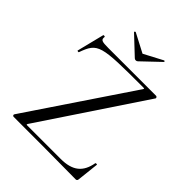

<svg xmlns="http://www.w3.org/2000/svg" viewBox="-222 -914 1038 1038"><g transform="rotate(45 297.5 -394.5)"><path d="M301 -687C307 -681 318 -681 324 -687L426 -784C430 -787 424 -793 421 -791L313 -734L204 -791C202 -792 195 -786 198 -784ZM55 -13C51 -8 55 0 61 0C209 0 391 0 539 2C545 2 549 -4 549 -8L563 -135C563 -138 552 -138 551 -135C537 -55 492 -19 402 -19H148C140 -19 139 -20 143 -27L533 -612C537 -616 532 -625 526 -625H161C110 -625 101 -629 104 -653C105 -656 94 -658 92 -655L53 -499C51 -496 63 -493 64 -497C103 -605 120 -608 445 -608C454 -608 454 -607 450 -600Z"/></g></svg>

Font: Cormorant SC
Style: Regular
Weight: 400
Designer: Christian Thalmann (Catharsis Fonts)
Version: Version 1.000;PS 001.000;hotconv 1.0.70;makeotf.lib2.5.58329